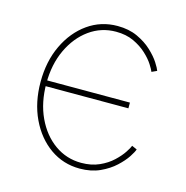

<svg xmlns="http://www.w3.org/2000/svg" viewBox="-88 -632 703 724"><g transform="rotate(15 264.0 -270.5)"><path d="M284.7 7.8Q220.2 7.8 168.9 -28.3Q117.7 -64.5 87.9 -127.4Q58.1 -190.4 58.1 -270.5Q58.1 -350.6 87.9 -413.3Q117.7 -476.1 168.9 -512.5Q220.2 -548.8 284.7 -548.8Q329.1 -548.8 362.8 -533.2Q396.5 -517.6 419.9 -495.6Q443.4 -473.6 456.3 -453.4Q469.2 -433.1 472.2 -423.8L452.1 -414.6Q449.2 -422.9 437.5 -441.2Q425.8 -459.5 404.8 -479Q383.8 -498.5 354 -512.5Q324.2 -526.4 284.7 -526.4Q227.1 -526.4 180.9 -493.2Q134.8 -460 107.7 -402.3Q80.6 -344.7 80.6 -270.5Q80.6 -195.8 107.7 -137.9Q134.8 -80.1 180.9 -47.4Q227.1 -14.6 284.7 -14.6Q324.2 -14.6 354.7 -28.3Q385.3 -42 406.2 -61.8Q427.2 -81.5 439.2 -99.9Q451.2 -118.2 454.1 -126.5L474.1 -117.7Q471.2 -107.9 458 -87.6Q444.8 -67.4 421.1 -45.4Q397.5 -23.4 363.3 -7.8Q329.1 7.8 284.7 7.8ZM72.8 -259.3V-281.7H403.8V-259.3Z"/></g></svg>

Font: Inter 17pt Thin
Style: Regular
Weight: 250
Version: Version 4.001;git-66647c0bb